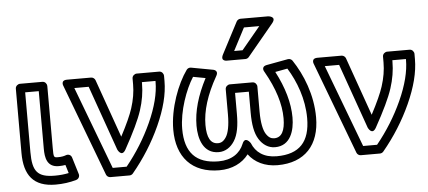

<svg xmlns="http://www.w3.org/2000/svg" viewBox="-54 -910 2384 1070"><g transform="rotate(-5 1138.5 -375.5)"><path d="M168 -165C168 -116.4 176 -61 243 -61C255.8 -61 270.5 -62.5 280.2 -64.3L294.4 -17.8C270 -12.6 244.2 -10 217 -10C119.3 -10 92 -44.7 92 -152V-487H168ZM218 -165V-512C218 -522.7 208.1 -537 193 -537H67C56.3 -537 42 -527.1 42 -512V-152C42 -28.5 92.1 40 217 40C257.8 40 296.6 34.7 333.1 24C346.6 20 353.9 5.6 349.9 -7.3L320.9 -102.3C315.9 -118.7 299.7 -122.9 287.9 -118.3C276.1 -113.7 261.3 -111 243 -111C218.9 -111 218 -112.4 218 -165Z M447.3 -487 575.4 -124.7C575.4 -124.7 596.8 -77.6 620.8 -120.8C670.6 -210.3 703.7 -279.6 720.3 -330.8C736.7 -381.3 745 -430.8 745 -479V-487H821V-482C821 -418.2 802.3 -343 763.2 -256.8C725.8 -174.2 676.8 -95.7 619.2 -25H541.3L367.1 -487ZM488.6 -520.3C485.6 -528.8 476.1 -537 465 -537H331C291.3 -537 307.6 -503.2 307.6 -503.2L500.6 8.8C504.2 18.2 513.6 25 524 25H631C638.1 25 645.5 21.7 650.2 16C714.9 -61.7 767.8 -145.8 808.8 -236.2C849.7 -326.7 871 -408.5 871 -482V-512C871 -522.7 861.1 -537 846 -537H720C709.3 -537 695 -527.1 695 -512V-479C695 -436.6 687.7 -392.4 672.7 -346.2C660.8 -309.4 638.4 -259.6 603.9 -194.3Z M1453 -61C1540.2 -61 1564 -146 1564 -218C1564 -299.4 1538.3 -387.6 1490.5 -478.7L1559.1 -491.4C1606.4 -415.6 1645 -314.4 1645 -207C1645 -74.8 1585.5 -10 1458 -10C1385.6 -10 1340.8 -43.8 1320.2 -95.3C1320.2 -95.3 1291.8 -140.4 1273.8 -95.3C1253.4 -44.4 1205.8 -10 1133 -10C1005.7 -10 946 -76 946 -207C946 -307.1 989.2 -425.9 1031.5 -491.5L1100.5 -478.7C1051.8 -385 1027 -299.1 1027 -218C1027 -145.9 1050.8 -61 1138 -61C1175.1 -61 1205.8 -81.6 1226.6 -114.7C1248.7 -149.6 1257 -199.7 1257 -265V-382H1334V-265C1334 -199.7 1342.3 -149.6 1364.4 -114.7C1385.2 -81.6 1415.9 -61 1453 -61ZM1453 -111C1435.4 -111 1421.1 -118.4 1406.6 -141.3C1393.4 -162.4 1384 -203.6 1384 -265V-407C1384 -417.7 1374.1 -432 1359 -432H1232C1221.3 -432 1207 -422.1 1207 -407V-265C1207 -203.6 1197.6 -162.4 1184.4 -141.3C1169.9 -118.4 1155.6 -111 1138 -111C1096.9 -111 1077 -147.7 1077 -218C1077 -296.2 1104.1 -385.1 1160.7 -484.6C1179.9 -518.3 1143.5 -521.6 1143.5 -521.6L1024.5 -543.6C1015.2 -545.3 1005.3 -541.4 999.7 -533.6C947.3 -460.8 896 -327.5 896 -207C896 -54.5 979.1 40 1133 40C1203.5 40 1261.3 12.3 1296.8 -34.9C1330.9 11.3 1387.2 40 1458 40C1611.9 40 1695 -53.2 1695 -207C1695 -333.8 1647.2 -449.7 1591.8 -532.9C1586.9 -540.2 1576.6 -545.5 1566.5 -543.6L1447.5 -521.6C1409.3 -514.5 1430.3 -484.6 1430.3 -484.6C1486.9 -385.8 1514 -296.9 1514 -218C1514 -147.8 1494.1 -111 1453 -111ZM1319.3 -615H1272.3L1338.1 -741H1423.8ZM1331 -565C1338.1 -565 1345.5 -568.3 1350.2 -574L1496.2 -750C1528 -788.3 1477 -791 1477 -791H1323C1314.5 -791 1305.2 -785.9 1300.8 -777.6L1208.8 -601.6C1187.7 -561 1231 -565 1231 -565Z M1848.3 -487 1976.4 -124.7C1976.4 -124.7 1997.8 -77.6 2021.8 -120.8C2071.6 -210.3 2104.7 -279.6 2121.3 -330.8C2137.7 -381.3 2146 -430.8 2146 -479V-487H2222V-482C2222 -418.2 2203.3 -343 2164.2 -256.8C2126.8 -174.2 2077.8 -95.7 2020.2 -25H1942.3L1768.1 -487ZM1889.6 -520.3C1886.6 -528.8 1877.1 -537 1866 -537H1732C1692.3 -537 1708.6 -503.2 1708.6 -503.2L1901.6 8.8C1905.2 18.2 1914.6 25 1925 25H2032C2039.1 25 2046.5 21.7 2051.2 16C2115.9 -61.7 2168.8 -145.8 2209.8 -236.2C2250.7 -326.7 2272 -408.5 2272 -482V-512C2272 -522.7 2262.1 -537 2247 -537H2121C2110.3 -537 2096 -527.1 2096 -512V-479C2096 -436.6 2088.7 -392.4 2073.7 -346.2C2061.8 -309.4 2039.4 -259.6 2004.9 -194.3Z"/></g></svg>

Font: Fog Sans
Style: Outline
Weight: 700
Foundry: Intel Corporation
Version: Version 1.00